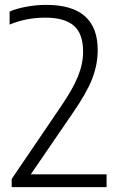

<svg xmlns="http://www.w3.org/2000/svg" viewBox="-20 -769 489 789"><path d="M418 -52.5V0H28V-33.5L229 -329.5Q279 -402 300.2 -454.5Q321.5 -507 321.5 -556.5Q321.5 -631 283 -663.8Q244.5 -696.5 166.5 -696.5Q87.5 -696.5 19.5 -668V-721.5Q48 -734 89 -741.5Q130 -749 170 -749Q381.5 -749 381.5 -563.5Q381.5 -504 358.8 -445.2Q336 -386.5 278 -303L106.5 -52.5Z"/></svg>

Font: Encode Sans Semi Condensed Light
Style: Regular
Weight: 300
Width: 4
Designer: Multiple Designers
Foundry: Impallari Type
Version: Version 2.000